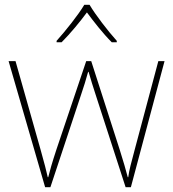

<svg xmlns="http://www.w3.org/2000/svg" viewBox="-20 -849 725 804"><path d="M355 -829H333C309 -788 254 -719 217 -678V-672H238C275 -709 316 -759 344 -797C372 -759 411 -709 448 -672H469V-678C432 -719 379 -788 355 -829ZM380 -454 506 -65H528L669 -593H643L544 -222C529 -165 521 -138 517 -107H515C507 -138 497 -172 481 -223L362 -593H341L216 -222C196 -161 190 -138 182 -107H180C173 -138 167 -161 150 -222L45 -593H16L169 -65H191L320 -454C331 -486 339 -512 349 -548H351C361 -512 369 -489 380 -454Z"/></svg>

Font: Noto Sans Malayalam UI Thin
Style: Regular
Weight: 100
Designer: Jelle Bosma - Monotype Design Team
Foundry: Monotype Imaging Inc.
Version: Version 2.104